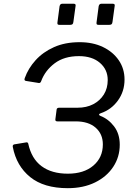

<svg xmlns="http://www.w3.org/2000/svg" viewBox="-20 -974 710 1004"><path d="M375.1 -942.1 363.7 -859.2Q362.7 -850.5 358.7 -847.2Q354.7 -843.9 344.8 -843.9H292.2Q283.5 -843.9 281.5 -846.9Q279.4 -849.8 280.4 -857.2L291.5 -941.5Q294.5 -954.3 304.7 -954.3H366.2Q377.8 -954.3 375.1 -942.1ZM579.6 -942.1 568.2 -859.2Q567.2 -850.5 563.2 -847.2Q559.2 -843.9 549.3 -843.9H496.7Q488 -843.9 486 -846.9Q483.9 -849.8 484.9 -857.2L496 -941.5Q499 -954.3 509.2 -954.3H570.7Q582.3 -954.3 579.6 -942.1ZM334.7 10Q209.6 10 137.8 -48.1Q66.1 -106.2 47 -205.1Q45.7 -211.3 47.9 -214.7Q50.1 -218 54.1 -219L117.5 -229.5Q125.1 -230.8 127.6 -223.1Q144.6 -144.1 197.4 -105Q250.1 -65.8 334.9 -65.8Q418.6 -65.8 468.2 -108.1Q517.8 -150.4 517.8 -218.9Q517.8 -273.1 480.3 -306.2Q442.8 -339.3 375.8 -339.3H280.2Q267.9 -339.3 269.5 -350.1L276.1 -401.2Q277.3 -410.7 289.9 -410.7H385.7Q432.3 -410.7 467.5 -429Q502.8 -447.4 523.1 -479.9Q543.3 -512.3 543.3 -555.6Q543.3 -610.1 502.6 -645.3Q461.9 -680.5 392.7 -680.5Q315.8 -680.5 265.9 -643Q216 -605.4 195.4 -549.9Q192 -539.4 183.5 -539.9L115.8 -550.8Q109.6 -552 108.4 -555.7Q107.2 -559.3 109.6 -566Q127.5 -616.5 166.1 -659.1Q204.7 -701.8 262.5 -727.6Q320.3 -753.4 396.5 -753.4Q465.6 -753.4 518.2 -728.2Q570.8 -702.9 601 -658.9Q631.2 -614.9 631.2 -558Q631.2 -496 596.6 -448.3Q562.1 -400.7 507.1 -382Q499 -379.5 498.3 -375.3Q497.5 -371.1 504.6 -368.3Q547.7 -351.4 576.9 -312.7Q606.2 -273.9 606.2 -217.3Q606.2 -153.2 572.1 -101.6Q538.1 -50 477 -20Q415.8 10 334.7 10Z"/></svg>

Font: Libre Franklin Thin
Style: Italic
Weight: 100
Italic angle: -8°
Designer: Pablo Impallari, Rodrigo Fuenzalida, Nhung Nguyen
Foundry: Impallari Type
Version: Version 3.000